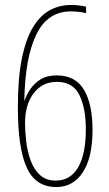

<svg xmlns="http://www.w3.org/2000/svg" viewBox="-20 -744 439 774"><path d="M52 -311Q52 -430 68.5 -509.5Q85 -589 114 -636Q143 -683 182 -703.5Q221 -724 266 -724Q280 -724 295.5 -722.5Q311 -721 327 -717V-691Q312 -695 295 -696.5Q278 -698 265 -698Q172 -698 126.5 -605Q81 -512 78 -338H79Q86 -360 101.5 -383.5Q117 -407 143 -423.5Q169 -440 209 -440Q284 -440 318.5 -382Q353 -324 353 -221Q353 -109 314 -49.5Q275 10 207 10Q123 10 87.5 -69Q52 -148 52 -311ZM205 -16Q264 -16 295 -69.5Q326 -123 326 -223Q326 -308 300 -361Q274 -414 209 -414Q151 -414 116 -368.5Q81 -323 81 -248Q81 -215 85.5 -175Q90 -135 103 -98.5Q116 -62 140.5 -39Q165 -16 205 -16Z"/></svg>

Font: Noto Sans Sinhala UI ExtraCondensed Thin
Style: Regular
Weight: 100
Width: 2
Designer: Jelle Bosma - Monotype Design Team
Foundry: Monotype Imaging Inc.
Version: Version 2.006; ttfautohint (v1.8.4.7-5d5b)